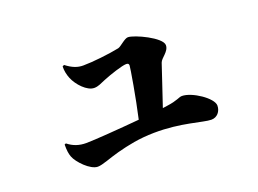

<svg xmlns="http://www.w3.org/2000/svg" viewBox="-81 -699 1163 865"><g transform="rotate(-20 500.0 -266.0)"><path d="M260 -15C283 -15 324 -33 369 -45C422 -59 477 -71 549 -72C679 -74 774 -39 813 -39C841 -39 860 -62 860 -90C860 -126 772 -185 724 -185C709 -185 699 -173 646 -166L625 -163C650 -235 678 -323 690 -357C697 -378 735 -394 735 -425C735 -462 616 -517 586 -517C569 -517 542 -488 528 -485C479 -475 399 -466 354 -466C328 -466 304 -474 273 -498L265 -494C264 -473 269 -452 276 -435C291 -398 332 -354 366 -354C386 -354 398 -362 423 -372C457 -386 518 -406 537 -406C546 -406 550 -403 550 -395C550 -385 527 -247 505 -151C405 -142 285 -133 247 -133C214 -133 186 -142 160 -163L153 -160C153 -132 155 -116 161 -100C172 -70 224 -15 260 -15Z"/></g></svg>

Font: GenKiMin2 TW H
Style: Regular
Weight: 900
Version: Version 2.100;PS 2.1;hotconv 16.6.51;makeotf.lib2.5.65220 DE